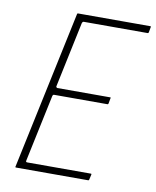

<svg xmlns="http://www.w3.org/2000/svg" viewBox="-78 -734 648 795"><g transform="rotate(10 246.0 -336.5)"><path d="M44 0Q42 0 41 -1Q40 -2 41 -4L182 -669Q182 -673 187 -673H490Q492 -673 492 -672Q492 -671 492 -669L488 -647Q487 -645 486.5 -644Q486 -643 484 -643H216Q212 -643 210.5 -641Q209 -639 208 -636L150 -361Q149 -359 151 -356.5Q153 -354 155 -354H377Q379 -354 379.5 -353Q380 -352 379 -350L375 -328Q375 -327 374 -325.5Q373 -324 371 -324H148Q144 -324 142.5 -322.5Q141 -321 140 -317L81 -38Q80 -34 80.5 -31.5Q81 -29 86 -29H353Q355 -29 355.5 -28.5Q356 -28 356 -26L351 -4Q350 -2 349.5 -1Q349 0 347 0Z"/></g></svg>

Font: Glory Thin Thin
Style: Italic
Weight: 250
Italic angle: -12°
Version: Version 1.011